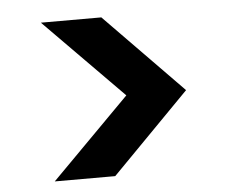

<svg xmlns="http://www.w3.org/2000/svg" viewBox="-40 -558 659 541"><g transform="rotate(-5 289.5 -287.5)"><path d="M94 -63 316 -287 94 -512H265L485 -287L265 -63Z"/></g></svg>

Font: DM Sans 12pt
Style: Bold
Weight: 700
Version: Version 4.004;gftools[0.9.30]